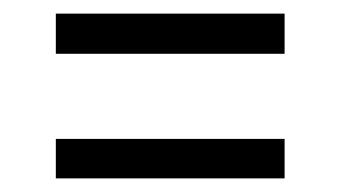

<svg xmlns="http://www.w3.org/2000/svg" viewBox="-20 -397 500 282"><path d="M62 -318V-377H398V-318ZM62 -135V-193H398V-135Z"/></svg>

Font: Archivo ExtraCondensed Light
Style: Regular
Weight: 300
Width: 2
Designer: Hector Gatti
Foundry: Omnibus-Type
Version: Version 2.001